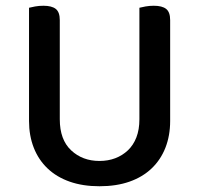

<svg xmlns="http://www.w3.org/2000/svg" viewBox="-20 -634 693 668"><path d="M572 -213Q572 -162 555.5 -120Q539 -78 507.5 -48Q476 -18 430.5 -2Q385 14 326 14Q268 14 222.5 -2Q177 -18 145.5 -48Q114 -78 97.5 -120Q81 -162 81 -213V-607Q88 -609 102 -611.5Q116 -614 131 -614Q160 -614 174 -603Q188 -592 188 -564V-219Q188 -148 227.5 -111Q267 -74 326 -74Q356 -74 381 -83.5Q406 -93 425 -111Q444 -129 454.5 -156Q465 -183 465 -219V-607Q472 -609 486 -611.5Q500 -614 515 -614Q544 -614 558 -603Q572 -592 572 -564V-213Z"/></svg>

Font: Baloo Bhaina 2 Medium
Style: Regular
Weight: 500
Designer: Yesha Goshar, Manish Minz, Shuchita Grover and Ek Type
Foundry: Ek Type
Version: Version 1.640;hotconv 1.0.111;makeotfexe 2.5.65597; ttfautoh